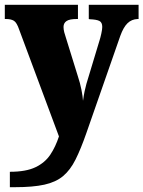

<svg xmlns="http://www.w3.org/2000/svg" viewBox="-23 -556 596 798"><path d="M18 158Q85 158 124.5 139Q164 120 186 87Q208 54 222 11L57 -432Q47 -462 35 -469.5Q23 -477 2 -477H-3V-536H301V-477H296Q266 -477 253.5 -468.5Q241 -460 241 -444Q241 -434 244 -422Q247 -410 251 -399L300 -241Q310 -211 315.5 -183Q321 -155 322 -137Q325 -159 328.5 -176Q332 -193 336 -207L391 -389Q394 -398 398 -416Q402 -434 402 -444Q402 -463 390 -469Q378 -475 350 -476L346 -477V-536H553V-477H549Q524 -476 507 -459.5Q490 -443 477 -407L336 -3Q313 63 291 107Q269 151 239 176Q209 201 161.5 211.5Q114 222 39 222H18Z"/></svg>

Font: Noto Serif Myanmar SemiCondensed Black
Style: Regular
Weight: 900
Width: 4
Designer: Ben Mitchell and the Monotype Design Team
Foundry: Monotype Imaging Inc.
Version: Version 2.106; ttfautohint (v1.8.4.7-5d5b)